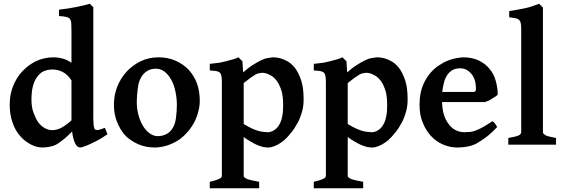

<svg xmlns="http://www.w3.org/2000/svg" viewBox="-20 -777 3023 1031"><path d="M557.1 -56.2Q527.3 -36.1 512.2 -27.8Q482.4 -11.7 469.2 -5.9Q453.1 2 434.1 8.8Q418.9 14.6 412.1 15.1Q377.9 15.1 367.2 -70.8Q339.4 -43 326.2 -32.2Q305.2 -15.1 289.1 -4.9Q271 6.3 252 9.8Q230 14.6 210 15.1Q176.8 15.1 146 -1Q111.8 -19 87.9 -46.9Q61 -77.6 46.9 -120.1Q31.7 -164.1 32.2 -216.8Q32.2 -267.6 48.8 -311Q67.9 -359.9 98.1 -392.1Q130.4 -427.2 172.9 -448.2Q216.3 -469.2 269 -469.2Q292 -469.2 314.9 -462.9Q338.9 -457 363.8 -439.9V-606.9Q363.8 -616.7 363.3 -630.9Q362.8 -645 362.8 -649.9Q362.8 -664.1 356 -674.8Q351.1 -682.6 335.9 -686Q318.8 -689.9 296.9 -690.9V-725.1Q350.1 -731 394 -740.2Q441.9 -750 461.9 -756.8L481 -738.8V-146Q481 -140.1 481.4 -130.6Q481.9 -121.1 481.9 -117.2Q481.9 -108.4 483.9 -98.1Q484.9 -93.3 486.8 -86.9Q487.8 -83 491.9 -81.1Q496.1 -79.1 499 -79.1H507.8Q509.8 -79.1 522 -83Q534.2 -86.9 543 -90.8ZM363.8 -130.9V-345.2Q345.7 -374 319.8 -388.9Q293.9 -403.8 261.2 -403.8Q237.3 -403.8 215.8 -395Q196.8 -387.2 181.2 -366.2Q166 -347.2 157.2 -315.9Q149.4 -289.1 148.9 -243.2Q148.9 -203.1 159.2 -173.8Q171.4 -140.6 184.1 -122.1Q200.2 -100.1 220.2 -89.1Q240.2 -78.1 259.8 -78.1Q285.6 -78.1 311 -91.8Q339.8 -107.9 363.8 -130.9Z M929.7 -214.8Q929.7 -251 921.4 -288.1Q914.6 -322.3 898.7 -350.1Q882.8 -377.9 863.8 -392.1Q841.8 -408.2 817.4 -408.2Q787.6 -408.2 767.6 -394Q746.6 -379.9 735.4 -356.9Q723.1 -334 719.7 -300.8Q714.8 -263.7 714.4 -231Q714.4 -191.9 723.6 -159.2Q731.4 -128.4 748.5 -100.1Q762.7 -76.2 783.7 -61Q804.7 -45.9 826.7 -45.9Q853.5 -45.9 875.5 -58.1Q895.5 -69.3 907.7 -89.8Q920.9 -111.8 924.8 -143.1Q929.7 -177.7 929.7 -214.8ZM1052.7 -236.8Q1052.7 -203.6 1043.5 -172.9Q1033.7 -137.7 1019.5 -113.8Q1002.4 -84 981.4 -62Q957.5 -36.1 932.6 -21Q903.8 -3.9 875.5 4.9Q842.3 14.6 812.5 15.1Q761.7 15.1 721.7 -2.9Q677.7 -22.9 651.4 -50.8Q625.5 -79.6 607.4 -125Q591.3 -166 591.8 -216.8Q591.8 -265.6 609.4 -311Q628.4 -357.9 658.7 -391.1Q690.9 -426.3 735.4 -448.2Q778.8 -469.2 831.5 -469.2Q881.3 -469.2 922.4 -451.2Q966.3 -431.2 992.7 -402.8Q1023.4 -368.7 1037.6 -329.1Q1052.7 -286.6 1052.7 -236.8Z M1500.5 -208Q1500.5 -261.2 1491.7 -289.1Q1479.5 -326.2 1465.3 -344.2Q1449.2 -365.2 1428.7 -375Q1406.7 -386.2 1387.7 -386.2Q1382.8 -386.2 1370.6 -383.8Q1362.8 -382.8 1350.6 -376Q1341.8 -371.1 1324.7 -358.9Q1306.6 -345.7 1288.6 -331.1V-110.8Q1314 -95.7 1333.5 -86.9Q1352.5 -78.1 1366.7 -74.2Q1376.5 -71.3 1392.6 -69.1Q1408.7 -66.9 1416.5 -66.9Q1433.6 -66.9 1450.4 -76.9Q1467.3 -86.9 1477.5 -104Q1489.7 -124 1494.6 -147.9Q1500.5 -174.8 1500.5 -208ZM1610.4 -244.1Q1610.4 -208 1602.5 -180.2Q1592.8 -144 1579.6 -120.1Q1562.5 -87.9 1545.4 -66.9Q1522.5 -38.1 1505.4 -23.9Q1485.4 -6.8 1462.4 3.9Q1438.5 15.1 1420.4 15.1Q1407.2 15.1 1392.6 12.2Q1386.7 11.2 1362.3 2Q1349.1 -2.9 1328.6 -15.1Q1308.6 -26.4 1288.6 -41V168Q1288.6 175.8 1306.6 184.1Q1324.7 190.9 1371.6 199.2V233.9H1106.4V199.2Q1140.6 191.4 1155.3 184.1Q1171.4 177.2 1171.4 168V-335.9Q1171.4 -350.1 1169.4 -366.2Q1167.5 -378.4 1162.6 -384.8Q1156.7 -391.6 1143.6 -395Q1132.3 -397 1106.4 -398.9V-434.1Q1133.3 -437 1155.3 -439.9Q1169.4 -441.9 1193.4 -448.2L1226.6 -457Q1241.7 -460.9 1260.3 -469.2L1281.7 -448.2L1285.6 -388.2Q1314.5 -414.1 1335.4 -426.8Q1364.3 -444.8 1379.4 -452.1Q1402.3 -463.4 1415.5 -464.8Q1437.5 -468.8 1446.3 -469.2Q1478.5 -469.2 1509.3 -455.1Q1541.5 -440.9 1562.5 -414.1Q1583.5 -387.2 1597.7 -344.2Q1610.4 -304.2 1610.4 -244.1Z M2059.1 -208Q2059.1 -261.2 2050.3 -289.1Q2038.1 -326.2 2023.9 -344.2Q2007.8 -365.2 1987.3 -375Q1965.3 -386.2 1946.3 -386.2Q1941.4 -386.2 1929.2 -383.8Q1921.4 -382.8 1909.2 -376Q1900.4 -371.1 1883.3 -358.9Q1865.2 -345.7 1847.2 -331.1V-110.8Q1872.6 -95.7 1892.1 -86.9Q1911.1 -78.1 1925.3 -74.2Q1935.1 -71.3 1951.2 -69.1Q1967.3 -66.9 1975.1 -66.9Q1992.2 -66.9 2009 -76.9Q2025.9 -86.9 2036.1 -104Q2048.3 -124 2053.2 -147.9Q2059.1 -174.8 2059.1 -208ZM2168.9 -244.1Q2168.9 -208 2161.1 -180.2Q2151.4 -144 2138.2 -120.1Q2121.1 -87.9 2104 -66.9Q2081.1 -38.1 2064 -23.9Q2043.9 -6.8 2021 3.9Q1997.1 15.1 1979 15.1Q1965.8 15.1 1951.2 12.2Q1945.3 11.2 1920.9 2Q1907.7 -2.9 1887.2 -15.1Q1867.2 -26.4 1847.2 -41V168Q1847.2 175.8 1865.2 184.1Q1883.3 190.9 1930.2 199.2V233.9H1665V199.2Q1699.2 191.4 1713.9 184.1Q1730 177.2 1730 168V-335.9Q1730 -350.1 1728 -366.2Q1726.1 -378.4 1721.2 -384.8Q1715.3 -391.6 1702.1 -395Q1690.9 -397 1665 -398.9V-434.1Q1691.9 -437 1713.9 -439.9Q1728 -441.9 1752 -448.2L1785.2 -457Q1800.3 -460.9 1818.8 -469.2L1840.3 -448.2L1844.2 -388.2Q1873 -414.1 1894 -426.8Q1922.9 -444.8 1938 -452.1Q1960.9 -463.4 1974.1 -464.8Q1996.1 -468.8 2004.9 -469.2Q2037.1 -469.2 2067.9 -455.1Q2100.1 -440.9 2121.1 -414.1Q2142.1 -387.2 2156.2 -344.2Q2168.9 -304.2 2168.9 -244.1Z M2382.8 -376Q2370.6 -358.9 2364.7 -335.9Q2356.9 -305.2 2354.5 -283.2H2517.6Q2528.8 -283.2 2532.7 -287.1Q2535.6 -290 2535.6 -300.8Q2535.6 -320.8 2532.7 -334Q2527.8 -356 2518.6 -370.1Q2508.8 -386.2 2491.7 -398.2Q2474.6 -410.2 2450.7 -410.2Q2426.8 -410.2 2410.6 -401.1Q2394.5 -392.1 2382.8 -376ZM2652.8 -269Q2646 -262.2 2639.6 -257.8Q2632.8 -252.9 2621.6 -247.1Q2620.6 -246.1 2613.5 -241.9Q2606.4 -237.8 2602.5 -235.8Q2598.6 -233.9 2592 -231.9Q2585.4 -230 2584.5 -229H2353.5Q2355.5 -188 2362.8 -164.1Q2370.6 -136.2 2387.7 -112.8Q2403.8 -89.8 2424.8 -79.1Q2447.3 -66.9 2475.6 -66.9Q2485.4 -66.9 2505.9 -68.8Q2518.1 -69.8 2536.6 -77.1Q2554.7 -84 2574.7 -95.2Q2602.5 -111.3 2624.5 -126Q2628.4 -124 2631.8 -121.1Q2635.7 -117.2 2639.6 -110.8Q2641.6 -107.9 2643.1 -106Q2644.5 -104 2645.5 -102.1Q2646.5 -100.1 2647.7 -98.1Q2648.9 -96.2 2649.9 -95.2Q2619.1 -62 2589.8 -40Q2560.5 -18.1 2537.6 -5.9Q2515.6 5.4 2488.8 10.3Q2461.9 15.1 2434.6 15.1Q2395.5 15.1 2356.4 -2Q2320.3 -18.1 2292.5 -48.8Q2265.6 -78.6 2248.5 -122.1Q2232.4 -163.1 2232.9 -215.8Q2232.9 -282.7 2257.8 -334Q2284.7 -389.2 2332.5 -422.9Q2343.8 -430.7 2361.8 -440.9Q2376 -448.7 2394.5 -455.1Q2418.5 -462.9 2430.7 -464.8Q2454.6 -468.8 2467.8 -469.2Q2514.6 -469.2 2550.8 -452.1Q2585 -436 2607.9 -408.2Q2631.8 -380.4 2641.6 -344.2Q2652.8 -306.2 2652.8 -269Z M2709.5 0V-36.1Q2716.3 -37.1 2743.7 -43Q2753.4 -44.9 2765.6 -49.8Q2771.5 -52.7 2775.4 -58.1Q2778.3 -62 2778.8 -64.9V-618.2Q2778.8 -644 2776.4 -651.9Q2773.4 -666 2766.6 -670.9Q2758.8 -677.7 2747.6 -679.2Q2743.7 -680.2 2732.7 -681.6Q2721.7 -683.1 2714.4 -684.1V-717.8Q2723.1 -718.8 2738.8 -721.4Q2754.4 -724.1 2759.8 -725.1Q2773.9 -727.1 2799.8 -732.9Q2825.7 -738.8 2837.4 -743.2Q2841.3 -744.1 2874.5 -756.8L2895.5 -736.8V-64.9Q2895.5 -62 2899.7 -58.1Q2903.8 -54.2 2910.6 -49.8Q2916.5 -46.9 2932.6 -43Q2960.4 -37.1 2965.8 -36.1V0Z"/></svg>

Font: Gentium Basic
Style: Bold
Weight: 700
Designer: J. Victor Gaultney and Annie Olsen
Foundry: SIL International
Version: Version 1.100